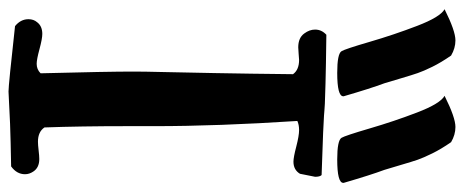

<svg xmlns="http://www.w3.org/2000/svg" viewBox="-340 -732 1048 433"><g transform="rotate(90 183.5 -515.0)"><path d="M-12.7 -994.1Q36.1 -1018.6 57.6 -1018.6Q75.2 -1018.6 91.8 -1008.8Q107.4 -986.3 117.2 -966.3Q127 -946.3 131.3 -933.6Q135.7 -920.9 142.6 -897.5Q149.4 -874 154.3 -858.4Q166 -827.1 183.6 -766.6V-765.6Q183.6 -752 130.9 -752Q87.9 -752 82 -761.7Q77.1 -769.5 61 -824.7Q44.9 -879.9 24.9 -932.1Q4.9 -984.4 -12.7 -994.1ZM182.6 -994.1Q231.4 -1018.6 252.9 -1018.6Q270.5 -1018.6 287.1 -1008.8Q302.7 -986.3 312.5 -966.3Q322.3 -946.3 326.7 -933.6Q331.1 -920.9 337.9 -897.5Q344.7 -874 349.6 -858.4Q361.3 -827.1 378.9 -766.6V-765.6Q378.9 -752 326.2 -752Q283.2 -752 277.3 -761.7Q272.5 -769.5 256.3 -824.7Q240.2 -879.9 220.2 -932.1Q200.2 -984.4 182.6 -994.1ZM239.3 -662.1Q251 -482.4 251 -339.8Q251 -339.8 251 -278.3Q251 -172.9 253.9 -91.8Q263.7 -77.1 286.1 -77.1Q293 -77.1 305.7 -78.6Q318.4 -80.1 325.2 -80.1Q344.7 -80.1 353.5 -66.4Q359.4 -57.6 359.4 -47.9Q359.4 -29.3 341.8 -16.6Q283.2 -15.6 245.6 -14.2Q208 -12.7 193.8 -11.7Q179.7 -10.7 172.9 -10.7Q158.2 -10.7 25.4 -25.4Q9.8 -38.1 9.8 -55.7Q9.8 -67.4 16.6 -75.2Q25.4 -86.9 43 -86.9Q53.7 -86.9 77.1 -80.6Q100.6 -74.2 110.4 -74.2Q123 -74.2 131.8 -83Q127.9 -234.4 127.9 -291Q127.9 -317.4 128.9 -356.4Q129.9 -395.5 131.3 -475.1Q132.8 -554.7 133.8 -652.3Q124 -666 101.6 -666Q97.7 -666 87.9 -665Q78.1 -664.1 73.2 -664.1Q51.8 -664.1 42 -677.7Q33.2 -689.5 33.2 -702.1Q33.2 -716.8 44.9 -727.5Q117.2 -726.6 154.3 -725.6Q191.4 -724.6 200.7 -724.1Q210 -723.6 215.8 -723.1Q221.7 -722.7 227.1 -722.2Q232.4 -721.7 266.1 -720.2Q299.8 -718.8 361.3 -716.8Q365.2 -712.9 365.2 -702.1L358.4 -668Q349.6 -653.3 331.1 -653.3Q321.3 -653.3 296.9 -659.7Q272.5 -666 259.8 -666Q248 -666 239.3 -662.1Z"/></g></svg>

Font: LPEducational
Style: Medium
Weight: 500
Designer: Based on Essays1743, by John Stracke, which says:

Based on the typeface in a 1743 English translation of the essays of 
Version: Version 001.204